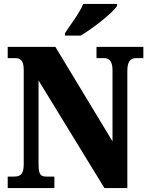

<svg xmlns="http://www.w3.org/2000/svg" viewBox="-20 -951 752 971"><path d="M309 -784V-771H388C451 -808 550 -886 572 -921V-931H401C383 -886 335 -824 309 -784ZM19 0H255V-58H217C187 -58 175 -65 175 -120V-544L508 0H624V-594C624 -641 641 -657 668 -657H705V-714H468V-657H507C530 -657 549 -643 549 -598V-236L260 -714H19V-657H56C79 -657 100 -650 100 -598V-120C100 -65 80 -58 48 -58H19Z"/></svg>

Font: Noto Serif Armenian Condensed Black
Style: Regular
Weight: 900
Width: 3
Designer: Monotype Design Team
Foundry: Monotype Imaging Inc.
Version: Version 2.008